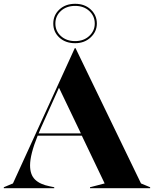

<svg xmlns="http://www.w3.org/2000/svg" viewBox="-35 -989 809 1009"><path d="M-15 -5 33 -25 358 -736H362L706 -25L754 -5V0H438V-5L515 -25L395 -276H163Q123 -177 123 -120Q123 -71 149 -45.5Q175 -20 226 -10L250 -5V0H-15ZM390 -288 275 -528 181 -319 168 -288ZM245 -865Q245 -909 277 -939Q309 -969 360 -969Q410 -969 442 -939Q474 -909 474 -865Q474 -823 441.5 -792.5Q409 -762 360 -762Q309 -762 277 -791.5Q245 -821 245 -865ZM360 -773Q405 -773 434 -800Q463 -827 463 -865Q463 -905 434 -931.5Q405 -958 360 -958Q314 -958 285 -931.5Q256 -905 256 -865Q256 -826 285 -799.5Q314 -773 360 -773Z"/></svg>

Font: Nyght Serif Bold
Style: Regular
Weight: 700
Designer: Maksym Kobuzan
Version: Version 0.410